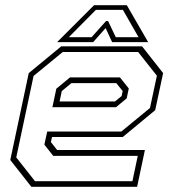

<svg xmlns="http://www.w3.org/2000/svg" viewBox="-20 -718 666 738"><path d="M526 -540 607 -437 576.5 -294.5 452 -191.5H180L175.5 -172L199.5 -141.5H537L507 0H100.5L19.5 -103L90.5 -437L215.5 -540ZM441 -420.5 475 -378 467 -340 426 -306H181.5L196.5 -377L249 -420.5ZM511 -518H221L109 -426L42.5 -113L114.5 -21.5H489L509.5 -119H184.5L150.5 -162L161.5 -212.5H446.5L556.5 -303L583 -427ZM427 -398.5H254.5L217.5 -368L209 -328H422L447.5 -349L451.5 -368ZM341.5 -698H467.5L549.5 -556H411L386 -610L338 -556H199.5ZM348.5 -680 244.5 -575H332L387.5 -637H395.5L425 -575H512.5L452.5 -680Z"/></svg>

Font: Tourney Thin ExtraLight
Style: Italic
Weight: 250
Italic angle: -12°
Version: Version 1.015